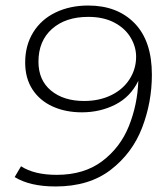

<svg xmlns="http://www.w3.org/2000/svg" viewBox="-20 -669 593 694"><path d="M529 -399Q529 -299 493.5 -207Q458 -115 380 -55Q302 5 181 5Q88 5 33 -29L56 -68Q104 -37 185 -37Q284 -37 349.5 -86.5Q415 -136 446 -213.5Q477 -291 480 -377Q452 -319 397 -291Q342 -263 276 -263Q217 -263 170.5 -284Q124 -305 97.5 -345.5Q71 -386 71 -443Q71 -505 100 -552Q129 -599 181 -624Q233 -649 299 -649Q404 -649 466.5 -585Q529 -521 529 -399ZM472 -464Q472 -500 452 -533.5Q432 -567 393 -587.5Q354 -608 299 -608Q217 -608 168 -564.5Q119 -521 119 -446Q119 -379 164.5 -341.5Q210 -304 284 -304Q339 -304 382 -325Q425 -346 448.5 -383Q472 -420 472 -464Z"/></svg>

Font: Montserrat Ace
Style: Light Italic
Weight: 300
Italic angle: -11.3°
Designer: Julieta Ulanovsky
Foundry: Julieta Ulanovsky
Version: Version 1